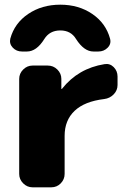

<svg xmlns="http://www.w3.org/2000/svg" viewBox="-20 -800 560 820"><path d="M95 -580H74Q50 -580 34.5 -596.5Q19 -613 24 -635Q42 -701 100.5 -740.5Q159 -780 237.5 -780Q316 -780 374 -740.5Q432 -701 450 -635Q456 -613 440 -596.5Q424 -580 400 -580H379Q339 -580 305 -633Q283 -670 237.5 -670Q192 -670 169 -633Q136 -580 95 -580ZM426 -526Q449 -530 465.5 -513.5Q482 -497 482 -473V-437Q482 -414 465.5 -397Q449 -380 425 -377Q341 -367 298.5 -326.5Q256 -286 256 -220V-57Q256 -34 239.5 -17Q223 0 199 0H119Q96 0 79 -17Q62 -34 62 -57V-463Q62 -486 79 -503Q96 -520 119 -520H184Q208 -520 225 -503Q242 -486 242 -463V-421Q242 -420 243 -420Q245 -420 245 -421Q314 -508 426 -526Z"/></svg>

Font: Rounded Mplus 1c Black
Style: Regular
Weight: 900
Version: Version 1.059.20150529